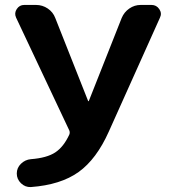

<svg xmlns="http://www.w3.org/2000/svg" viewBox="-20 -750 688 778"><path d="M261 -221 45 -679Q37 -697 48 -713.5Q59 -730 78 -730H126Q152 -730 173.5 -715.5Q195 -701 204 -677L337 -341Q337 -340 339 -340Q340 -340 340 -341L473 -677Q483 -701 504 -715.5Q525 -730 550 -730H594Q614 -730 625.5 -713Q637 -696 628 -678L421 -217Q371 -105 298.5 -53Q226 -1 105 8Q82 9 65 -7.5Q48 -24 48 -47Q48 -70 65 -86.5Q82 -103 105 -105Q170 -110 204 -132.5Q238 -155 261 -205Q264 -213 261 -221Z"/></svg>

Font: Rounded Mplus 1c Bold
Style: Bold
Weight: 700
Version: Version 1.059.20150529